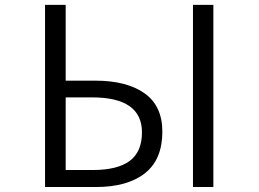

<svg xmlns="http://www.w3.org/2000/svg" viewBox="-20 -752 1040 772"><path d="M161.1 0V-732.4H244.1V-427.7H363.3Q489.3 -427.7 561 -377Q632.8 -326.2 632.8 -222.7Q632.8 -110.4 562.5 -55.2Q492.2 0 365.2 0ZM244.1 -68.4H353.5Q452.1 -68.4 501.5 -105Q550.8 -141.6 550.8 -219.7Q550.8 -360.4 350.6 -360.4H244.1ZM755.9 0V-732.4H837.9V0Z"/></svg>

Font: GenEi Gothic M SemiLight
Style: Regular
Weight: 350
Designer: o_tamon (Modified); [Source Han Sans]
Ryoko NISHIZUKA  (kana & ideographs); Paul D. Hunt (Latin, Greek & Cyrillic); Wenl
Version: Version 1.1a;Original Version 1.004